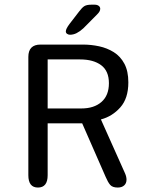

<svg xmlns="http://www.w3.org/2000/svg" viewBox="-20 -814 659 840"><path d="M188.5 -554V-339.5H336Q391.5 -339.5 424 -368Q456.5 -396.5 456.5 -450Q456.5 -503.5 422.5 -528.8Q388.5 -554 330.5 -554ZM104 -47.5V-565Q104 -619 157.5 -619H342.5Q378.5 -619 413.5 -611.5Q448.5 -604 477.8 -585.8Q507 -567.5 524.2 -535.2Q541.5 -503 541.5 -453.5Q541.5 -383.5 506.2 -344Q471 -304.5 421.5 -291.5L527.5 -54.5Q530.5 -47.5 532 -40.8Q533.5 -34 533.5 -28Q533.5 -12 523.2 -2.8Q513 6.5 495 6.5Q472 6.5 462 -5.2Q452 -17 442.5 -39.5L339.5 -274.5H188.5V-47.5Q188.5 6.5 146 6.5Q104 6.5 104 -47.5ZM286 -662Q279.5 -662 273.8 -665.8Q268 -669.5 268 -677Q268 -687.5 284 -709L326 -763.5Q339 -781 349.2 -787.2Q359.5 -793.5 379.5 -793.5H394Q405 -793.5 411.8 -788.5Q418.5 -783.5 418.5 -775.5Q418.5 -764 405 -751L344.5 -690Q329 -676 315 -669Q301 -662 286 -662Z"/></svg>

Font: Sono ExtraLight Monospace
Style: Regular
Weight: 400
Version: Version 2.112